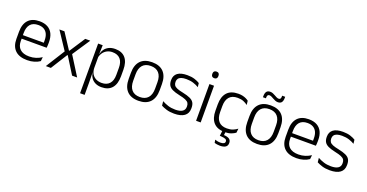

<svg xmlns="http://www.w3.org/2000/svg" viewBox="-36 -1434 4575 2396"><g transform="rotate(20 2251.5 -236.0)"><path d="M265 10.5Q159.5 10.5 105 -42.5Q50.5 -95.5 50.5 -193.5V-288.5Q50.5 -390.5 101.2 -445Q152 -499.5 249 -499.5Q314 -499.5 358 -475Q402 -450.5 424.2 -404.5Q446.5 -358.5 446.5 -294V-276.5Q446.5 -262 445.5 -247.5Q444.5 -233 443 -218.5H387Q388 -240.5 388 -260.2Q388 -280 388 -296.5Q388 -345.5 372.2 -379.8Q356.5 -414 325.8 -432Q295 -450 249 -450Q180.5 -450 145.5 -409.8Q110.5 -369.5 110.5 -293.5V-246L111 -238V-187.5Q111 -154 120.8 -127Q130.5 -100 150.8 -80.8Q171 -61.5 201.8 -51.5Q232.5 -41.5 273.5 -41.5Q321 -41.5 361.8 -54.8Q402.5 -68 438 -91.5L432 -37Q401 -15.5 358.5 -2.5Q316 10.5 265 10.5ZM82 -218.5V-265H429.5V-218.5Z M511.5 0 676 -262V-244L514.5 -487.5H581.5L716.5 -281H723L857.5 -487.5H924.5L763 -244.5V-262L927.5 0H860.5L723 -220.5H716.5L578.5 0Z M1252.5 10.5Q1206 10.5 1170.8 -6.5Q1135.5 -23.5 1114.2 -54.2Q1093 -85 1088 -126.5H1068L1087.5 -183Q1089.5 -136 1109.5 -104.2Q1129.5 -72.5 1162.5 -56.5Q1195.5 -40.5 1236 -40.5Q1303.5 -40.5 1339.8 -80.8Q1376 -121 1376 -198V-291Q1376 -367.5 1340 -407.8Q1304 -448 1235.5 -448Q1196 -448 1164.8 -431.8Q1133.5 -415.5 1113.2 -387.2Q1093 -359 1086 -322L1069.5 -366.5H1087Q1094 -403 1114.5 -432.5Q1135 -462 1170.2 -479.8Q1205.5 -497.5 1255.5 -497.5Q1344 -497.5 1390.5 -443.5Q1437 -389.5 1437 -286.5V-202Q1437 -98.5 1390 -44Q1343 10.5 1252.5 10.5ZM1029 172V-487.5H1089.5L1086.5 -366L1087.5 -346V-139.5L1087 -125.5L1089.5 9V172Z M1744 12Q1643 12 1590.5 -43.8Q1538 -99.5 1538 -204.5V-284Q1538 -388.5 1590.5 -444Q1643 -499.5 1744 -499.5Q1845 -499.5 1897.5 -444Q1950 -388.5 1950 -284V-204.5Q1950 -99.5 1897.5 -43.8Q1845 12 1744 12ZM1744 -38Q1815 -38 1852.2 -80Q1889.5 -122 1889.5 -201V-287.5Q1889.5 -366 1852.2 -408Q1815 -450 1744 -450Q1673 -450 1636 -408Q1599 -366 1599 -287.5V-201Q1599 -122 1636 -80Q1673 -38 1744 -38Z M2217 10.5Q2158 10.5 2115 -3Q2072 -16.5 2043.5 -32L2037.5 -89.5Q2073.5 -69.5 2116.5 -55.5Q2159.5 -41.5 2214.5 -41.5Q2275 -41.5 2307 -62.2Q2339 -83 2339 -124V-131Q2339 -157.5 2327.5 -174.8Q2316 -192 2286.5 -204.8Q2257 -217.5 2203 -228.5Q2141.5 -241.5 2106 -258.8Q2070.5 -276 2055.5 -302.5Q2040.5 -329 2040.5 -368V-373Q2040.5 -433.5 2083.2 -465.8Q2126 -498 2211.5 -498Q2268.5 -498 2310 -484.5Q2351.5 -471 2377.5 -454L2383.5 -401.5Q2351.5 -421 2310.5 -434.2Q2269.5 -447.5 2216.5 -447.5Q2176 -447.5 2150.2 -438.5Q2124.5 -429.5 2112.2 -412.5Q2100 -395.5 2100 -372.5V-368Q2100 -342 2111.5 -324.8Q2123 -307.5 2152 -295.5Q2181 -283.5 2232 -273.5Q2295 -260.5 2331.5 -243.5Q2368 -226.5 2383.5 -200Q2399 -173.5 2399 -132.5V-123.5Q2399 -57.5 2352.5 -23.5Q2306 10.5 2217 10.5Z M2507 0V-487.5H2568V0ZM2537.5 -576.5Q2517.5 -576.5 2507.2 -587.5Q2497 -598.5 2497 -619V-622.5Q2497 -642.5 2507.2 -653.5Q2517.5 -664.5 2537.5 -664.5Q2558 -664.5 2568 -653.5Q2578 -642.5 2578 -622.5V-619Q2578 -598.5 2568 -587.5Q2558 -576.5 2537.5 -576.5Z M2890 10.5Q2790 10.5 2740.5 -45Q2691 -100.5 2691 -203V-285Q2691 -387.5 2740.5 -442.8Q2790 -498 2890 -498Q2922.5 -498 2948.2 -491.8Q2974 -485.5 2994 -475.8Q3014 -466 3027 -455.5L3033 -401Q3009.5 -420 2976.8 -433.5Q2944 -447 2898 -447Q2825 -447 2788.5 -405Q2752 -363 2752 -284V-204.5Q2752 -126 2788.5 -83.8Q2825 -41.5 2898.5 -41.5Q2945.5 -41.5 2979 -55.2Q3012.5 -69 3037 -88L3031 -32.5Q3010 -16.5 2975 -3Q2940 10.5 2890 10.5ZM2902 -6 2892.5 67 2865.5 48Q2871.5 48 2879.5 48Q2887.5 48 2894.5 48.5Q2944 51 2967.5 68Q2991 85 2991 119V121Q2991 156.5 2965.2 173.8Q2939.5 191 2891.5 191Q2871 191 2852 187.8Q2833 184.5 2819.5 180.5L2812 140Q2827.5 145.5 2845.8 149Q2864 152.5 2884.5 152.5Q2914.5 152.5 2929.5 143.5Q2944.5 134.5 2944.5 117.5V116.5Q2944.5 96 2926.2 87.2Q2908 78.5 2864.5 75.5Q2859.5 75 2855.8 75Q2852 75 2849.5 74.5L2859 -6Z M3319 12Q3218 12 3165.5 -43.8Q3113 -99.5 3113 -204.5V-284Q3113 -388.5 3165.5 -444Q3218 -499.5 3319 -499.5Q3420 -499.5 3472.5 -444Q3525 -388.5 3525 -284V-204.5Q3525 -99.5 3472.5 -43.8Q3420 12 3319 12ZM3319 -38Q3390 -38 3427.2 -80Q3464.5 -122 3464.5 -201V-287.5Q3464.5 -366 3427.2 -408Q3390 -450 3319 -450Q3248 -450 3211 -408Q3174 -366 3174 -287.5V-201Q3174 -122 3211 -80Q3248 -38 3319 -38ZM3385 -566.5Q3367 -566.5 3350 -573.5Q3333 -580.5 3317.5 -589.5Q3302 -598.5 3287.5 -605.5Q3273 -612.5 3259.5 -612.5Q3244 -612.5 3237 -602.5Q3230 -592.5 3230 -571.5V-561.5H3190.5V-577.5Q3190.5 -615.5 3205.5 -636.2Q3220.5 -657 3255 -657Q3273.5 -657 3290.2 -650Q3307 -643 3322.5 -634Q3338 -625 3352.5 -618Q3367 -611 3380 -611Q3396 -611 3402.8 -621Q3409.5 -631 3409.5 -651.5V-661.5H3449.5V-645.5Q3449.5 -607.5 3434.5 -587Q3419.5 -566.5 3385 -566.5Z M3840.5 10.5Q3735 10.5 3680.5 -42.5Q3626 -95.5 3626 -193.5V-288.5Q3626 -390.5 3676.8 -445Q3727.5 -499.5 3824.5 -499.5Q3889.5 -499.5 3933.5 -475Q3977.5 -450.5 3999.8 -404.5Q4022 -358.5 4022 -294V-276.5Q4022 -262 4021 -247.5Q4020 -233 4018.5 -218.5H3962.5Q3963.5 -240.5 3963.5 -260.2Q3963.5 -280 3963.5 -296.5Q3963.5 -345.5 3947.8 -379.8Q3932 -414 3901.2 -432Q3870.5 -450 3824.5 -450Q3756 -450 3721 -409.8Q3686 -369.5 3686 -293.5V-246L3686.5 -238V-187.5Q3686.5 -154 3696.2 -127Q3706 -100 3726.2 -80.8Q3746.5 -61.5 3777.2 -51.5Q3808 -41.5 3849 -41.5Q3896.5 -41.5 3937.2 -54.8Q3978 -68 4013.5 -91.5L4007.5 -37Q3976.5 -15.5 3934 -2.5Q3891.5 10.5 3840.5 10.5ZM3657.5 -218.5V-265H4005V-218.5Z M4284.5 10.5Q4225.5 10.5 4182.5 -3Q4139.5 -16.5 4111 -32L4105 -89.5Q4141 -69.5 4184 -55.5Q4227 -41.5 4282 -41.5Q4342.5 -41.5 4374.5 -62.2Q4406.5 -83 4406.5 -124V-131Q4406.5 -157.5 4395 -174.8Q4383.5 -192 4354 -204.8Q4324.5 -217.5 4270.5 -228.5Q4209 -241.5 4173.5 -258.8Q4138 -276 4123 -302.5Q4108 -329 4108 -368V-373Q4108 -433.5 4150.8 -465.8Q4193.5 -498 4279 -498Q4336 -498 4377.5 -484.5Q4419 -471 4445 -454L4451 -401.5Q4419 -421 4378 -434.2Q4337 -447.5 4284 -447.5Q4243.5 -447.5 4217.8 -438.5Q4192 -429.5 4179.8 -412.5Q4167.5 -395.5 4167.5 -372.5V-368Q4167.5 -342 4179 -324.8Q4190.5 -307.5 4219.5 -295.5Q4248.5 -283.5 4299.5 -273.5Q4362.5 -260.5 4399 -243.5Q4435.5 -226.5 4451 -200Q4466.5 -173.5 4466.5 -132.5V-123.5Q4466.5 -57.5 4420 -23.5Q4373.5 10.5 4284.5 10.5Z"/></g></svg>

Font: Anek Tamil Light
Style: Regular
Weight: 300
Designer: Aadarsh Rajan (Tamil), Yesha Goshar (Latin)
Foundry: Ek Type
Version: Version 1.003